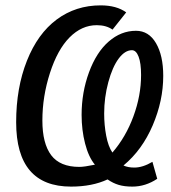

<svg xmlns="http://www.w3.org/2000/svg" viewBox="-20 -689 640 719"><path d="M568.8 -19.5Q524.9 9.8 475.6 9.8Q445.8 9.8 424.6 3.4Q403.3 -2.9 382.8 -17.1Q325.2 9.8 246.1 9.8Q40.5 9.8 40.5 -231.4Q40.5 -359.9 80.8 -461.4Q121.1 -563 192.4 -616Q263.7 -668.9 356.9 -668.9Q416.5 -668.9 452.6 -642.6L401.4 -578.1Q377.9 -594.7 342.3 -594.7Q286.1 -594.7 240.7 -549.1Q195.3 -503.4 167 -415.5Q138.7 -327.6 138.7 -237.8Q138.7 -151.9 171.6 -107.9Q204.6 -64 277.3 -64Q295.4 -64 335.4 -72.3Q311.5 -101.1 298.6 -151.6Q285.6 -202.1 285.6 -258.8Q285.6 -342.8 313.2 -418Q340.8 -493.2 387 -533.4Q433.1 -573.7 489.3 -573.7Q537.1 -573.7 564.2 -527.3Q591.3 -481 591.3 -404.8Q591.3 -312 551.8 -219.5Q512.2 -127 442.4 -69.3Q459 -61.5 482.9 -61.5Q514.6 -61.5 550.8 -83ZM474.1 -501Q447.8 -501 424.3 -469.5Q400.9 -438 385.5 -380.9Q370.1 -323.7 370.1 -263.7Q370.1 -220.7 377.7 -180.7Q385.3 -140.6 400.9 -117.7Q451.2 -175.8 479.7 -253.4Q508.3 -331.1 508.3 -408.2Q508.3 -452.6 499 -476.8Q489.7 -501 474.1 -501Z"/></svg>

Font: Liberation Mono
Style: Italic
Weight: 400
Italic angle: -12°
Monospace: yes
Designer: Steve Matteson
Foundry: Ascender Corporation
Version: Version 2.1.5